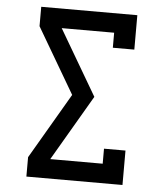

<svg xmlns="http://www.w3.org/2000/svg" viewBox="-53 -781 705 828"><g transform="rotate(5 300.0 -367.5)"><path d="M92 0V-84L258 -368L92 -651V-735H508V-586H415V-651H188L354 -368L188 -84H415V-149H508V0Z"/></g></svg>

Font: Iosevka Curly Slab MdEx
Style: Regular
Weight: 500
Width: 7
Monospace: yes
Designer: Belleve Invis
Foundry: Belleve Invis
Version: Version 11.1.0; ttfautohint (v1.8.3)